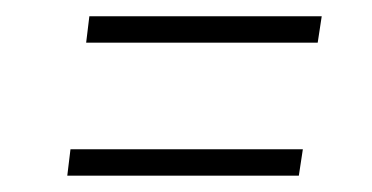

<svg xmlns="http://www.w3.org/2000/svg" viewBox="-20 -448 453 234"><path d="M85 -396 88.9 -428.2H372.1L367.2 -396ZM62 -233.9 65.9 -266.1H349.1L344.2 -233.9Z"/></svg>

Font: Fira Sans Compressed UltraLight
Style: Italic
Weight: 200
Width: 3
Italic angle: -8°
Designer: Carrois Corporate & Edenspiekermann AG
Foundry: Carrois Corporate GbR & Edenspiekermann AG
Version: Version 4.203;PS 004.203;hotconv 1.0.88;makeotf.lib2.5.64775